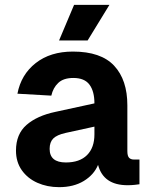

<svg xmlns="http://www.w3.org/2000/svg" viewBox="-20 -761 640 793"><path d="M224 12Q175 12 134.5 -6Q94 -24 70 -58Q46 -92 46 -139Q46 -207 89.5 -245Q133 -283 209 -299L370 -334Q370 -384 349.5 -411.5Q329 -439 283 -439Q242 -439 220.5 -418.5Q199 -398 192 -366L52 -374Q67 -453 127.5 -500.5Q188 -548 281 -548Q397 -548 451.5 -489.5Q506 -431 506 -326V-137Q506 -117 513 -109.5Q520 -102 534 -102H556V0Q550 1 536 2.5Q522 4 507 4Q407 4 385 -80Q368 -39 326 -13.5Q284 12 224 12ZM252 -90Q309 -90 339.5 -120.5Q370 -151 370 -206V-238L251 -212Q215 -204 200 -189Q185 -174 185 -146Q185 -90 252 -90ZM224 -594 286 -741H432L342 -594Z"/></svg>

Font: Geist Mono
Style: Bold
Weight: 700
Monospace: yes
Designer: Basement.studio, Andrés Briganti, Mateo Zaragoza
Foundry: Basement.studio, Vercel, Andrés Briganti, Guido Ferreyra, Mateo Zaragoza
Version: Version 1.500; ttfautohint (v1.8.4.7-5d5b)